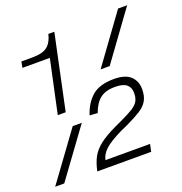

<svg xmlns="http://www.w3.org/2000/svg" viewBox="-128 -822 887 934"><g transform="rotate(-20 315.5 -355.0)"><path d="M131 -323 190 -598H48L54 -629H111Q166 -629 190 -649.5Q214 -670 223 -710H254L172 -323ZM403 -461 584 -710H631L450 -461ZM0 0 181 -248H228L47 0ZM218 0Q227 -43 243 -72Q259 -101 290 -125Q321 -149 374 -174L419 -195Q455 -212 476.5 -225.5Q498 -239 507.5 -255.5Q517 -272 517 -298Q517 -326 499 -341.5Q481 -357 439 -357Q389 -357 361 -334.5Q333 -312 317 -266L276 -269Q295 -328 334 -361.5Q373 -395 447 -395Q505 -395 532.5 -369.5Q560 -344 560 -302Q560 -265 546 -241.5Q532 -218 503.5 -200.5Q475 -183 431 -162L393 -145Q332 -115 306 -91Q280 -67 274 -38H505L497 0Z"/></g></svg>

Font: Geist Mono ExtraLight
Style: Italic
Weight: 200
Italic angle: -12°
Monospace: yes
Designer: Basement.studio, Andrés Briganti, Mateo Zaragoza
Foundry: Basement.studio, Vercel, Andrés Briganti, Guido Ferreyra, Mateo Zaragoza
Version: Version 1.500; ttfautohint (v1.8.4.7-5d5b)